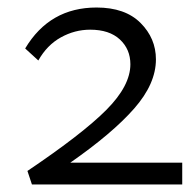

<svg xmlns="http://www.w3.org/2000/svg" viewBox="-20 -491 520 511"><path d="M167 -58H465V0H65L53 -36Q200 -135 263.5 -199Q327 -263 327 -320Q327 -360 299 -386Q271 -412 220 -412Q179 -412 142 -391.5Q105 -371 82 -330L47 -362Q112 -471 237 -471Q313 -471 354 -430Q395 -389 395 -333Q395 -268 337 -202Q279 -136 167 -58Z"/></svg>

Font: EauTestSC
Style: Regular
Weight: 400
Designer: Christian Thalmann (Catharsis Fonts)
Version: Version 0.001;PS 000.001;hotconv 1.0.88;makeotf.lib2.5.64775